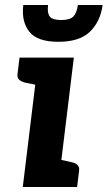

<svg xmlns="http://www.w3.org/2000/svg" viewBox="-20 -747 430 767"><path d="M71 0 134 -517H275L212 0ZM190 0 217 -110 266 -99Q281 -96 289.5 -88Q298 -80 296 -65L288 0ZM156 -517 129 -407 80 -417Q65 -421 56.5 -428.5Q48 -436 50 -452L58 -517ZM213 -580Q129 -580 97 -620.5Q65 -661 73 -727H172Q168 -696 178.5 -681.5Q189 -667 224 -667Q260 -667 273.5 -681.5Q287 -696 291 -727H390Q381 -661 339.5 -620.5Q298 -580 213 -580Z"/></svg>

Font: Aleo ExtraBold
Style: Italic
Weight: 800
Italic angle: -7°
Designer: Alessio Laiso
Foundry: Alessio Laiso
Version: Version 2.001;gftools[0.9.29]